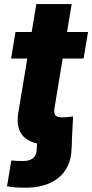

<svg xmlns="http://www.w3.org/2000/svg" viewBox="-20 -689 442 921"><path d="M13.7 204.6 34.2 80.6Q45.4 82 59.6 82.8Q73.7 83.5 87.9 83.5Q122.1 83.5 138.7 69.6Q155.3 55.7 156.2 28.3L157.7 -9.3H325.2L323.2 24.9Q321.8 82.5 295.4 124.5Q269 166.5 219.7 189Q170.4 211.4 100.6 211.4Q74.7 211.4 52.5 209.7Q30.3 208 13.7 204.6ZM402.3 -535.6 380.9 -408.2H33.2L54.2 -535.6ZM154.3 -669.4H323.7L241.2 -169.4Q237.3 -146.5 245.8 -136.2Q254.4 -126 279.3 -126Q289.1 -126 305.9 -127.4Q322.8 -128.9 330.6 -130.4L324.2 -4.4Q299.8 1.5 272.7 3.4Q245.6 5.4 220.2 5.4Q131.3 5.4 93.3 -33.7Q55.2 -72.8 67.9 -149.4Z"/></svg>

Font: Inter 20pt ExtraBold
Style: Italic
Weight: 800
Italic angle: -9.3988°
Version: Version 4.001;git-66647c0bb